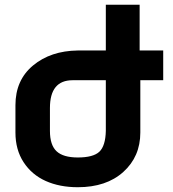

<svg xmlns="http://www.w3.org/2000/svg" viewBox="-20 -763 726 807"><path d="M189.9 -212.9Q189.9 -153.3 217.8 -127.2Q245.6 -101.1 307.1 -101.1Q371.6 -101.1 397.5 -125.2Q423.3 -149.4 424.8 -212.9V-425.8H285.2Q189.9 -425.8 189.9 -309.1ZM44.9 -320.8Q44.9 -426.3 118.9 -487.8Q192.9 -549.3 307.1 -550.8H424.8V-743.2H566.9V-550.8H666V-425.8H569.8V-206.1Q569.8 -104.5 498 -40Q426.8 23.9 307.1 23.9Q230.5 23.9 171.9 -2.4Q113.3 -28.8 79.1 -81.3Q44.9 -133.8 44.9 -206.1Z"/></svg>

Font: Miedinger*
Style: Bold
Weight: 700
Version: Version 001.000